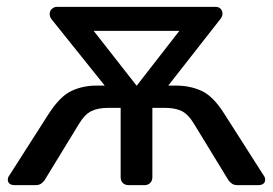

<svg xmlns="http://www.w3.org/2000/svg" viewBox="-20 -540 796 560"><path d="M22.7 0Q13.6 0 8.2 -4.2Q2.8 -8.3 2.8 -15.9Q2.8 -22.9 7.6 -28.9L121.4 -207Q154.9 -259.1 188.3 -274.7Q221.6 -290.3 260.2 -290.3H285.5L130.7 -483.4Q127.2 -487.9 126.1 -491.6Q124.9 -495.3 124.9 -499.3Q124.9 -508.4 131.5 -514.2Q138.1 -520 145.6 -520H608.2Q618.2 -520 623.6 -514.2Q628.9 -508.4 628.9 -500.1Q628.9 -496.1 627.4 -492.4Q625.9 -488.7 623.9 -485.9L470.7 -290.3H494.2Q534.3 -290.3 568.1 -274.9Q601.9 -259.4 634.1 -208.3L748.6 -28.9Q753.4 -22.9 753.4 -15.9Q753.4 -8.3 748.1 -4.2Q742.7 0 733.5 0H673Q662.9 0 656.7 -4.2Q650.5 -8.5 646.1 -14.6L546.1 -178.4Q529.1 -206.8 509.9 -216.1Q490.7 -225.4 461.3 -225.4H424.4V-22.9Q424.4 -12.7 418 -6.4Q411.6 0 401.4 0H354.8Q344.6 0 338.2 -6.4Q331.9 -12.7 331.9 -22.9V-225.4H294.9Q266 -225.4 246.5 -215.9Q227 -206.4 210.2 -178.4L110.2 -14.6Q105.9 -8.5 99.7 -4.2Q93.4 0 83.2 0ZM378.6 -289.9 503.1 -450H253.2Z"/></svg>

Font: Rubik Light
Style: Regular
Weight: 300
Designer: Hubert and Fischer
Foundry: Hubert and Fischer
Version: Version 2.300;gftools[0.9.30]